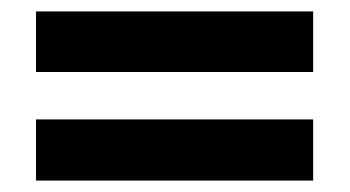

<svg xmlns="http://www.w3.org/2000/svg" viewBox="-20 -520 612 336"><path d="M43 -394V-500H528V-394ZM43 -204V-311H528V-204Z"/></svg>

Font: Noto Sans Adlam New
Style: Bold
Weight: 400
Designer: Mark Jamra, Neil Patel
Foundry: JamraPatel LLC
Version: Version 3.001